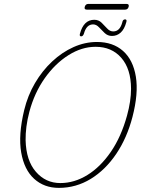

<svg xmlns="http://www.w3.org/2000/svg" viewBox="-20 -920 701 956"><path d="M462.5 -711Q542.5 -711 592.8 -666.2Q643 -621.5 656.5 -538Q670 -454.5 639.5 -337.5Q612.5 -233.5 558.8 -153.8Q505 -74 431.8 -29.2Q358.5 15.5 273 15.5Q200 15.5 150.2 -29.5Q100.5 -74.5 85.5 -161Q70.5 -247.5 100.5 -372Q118 -444.5 154.2 -506.2Q190.5 -568 239.8 -614Q289 -660 346 -685.5Q403 -711 462.5 -711ZM280.5 -8.5Q350 -8.5 415 -48.5Q480 -88.5 531.8 -163.8Q583.5 -239 612.5 -344.5Q632.5 -417 632.5 -478.5Q632 -577 584 -632Q536 -687 456 -687Q387 -687 320.8 -645.2Q254.5 -603.5 203 -530.8Q151.5 -458 126.5 -364.5Q116 -325 111.5 -289.2Q107 -253.5 107.5 -222Q110 -120.5 158.8 -64.5Q207.5 -8.5 280.5 -8.5ZM537.5 -741Q516.5 -741 501.2 -755.5Q486 -770 472.8 -784.2Q459.5 -798.5 443.5 -798.5Q410.5 -798.5 398 -753Q393.5 -739 384 -739Q374.5 -739 378 -752Q396.5 -821.5 449.5 -821.5Q471 -821.5 485.8 -807Q500.5 -792.5 513.8 -778Q527 -763.5 544 -763.5Q577 -763.5 589 -809Q591.5 -823.5 603 -823.5Q613 -823.5 609 -810Q599.5 -774.5 581 -757.8Q562.5 -741 537.5 -741ZM402 -886Q406 -900.5 420 -900.5H610Q624.5 -900.5 620.5 -886Q616.5 -872 602.5 -872H412.5Q398 -872 402 -886Z"/></svg>

Font: Fraunces 144pt S100 Thin
Style: Italic
Weight: 100
Italic angle: -16°
Version: Version 1.000; ttfautohint (v1.8.3)